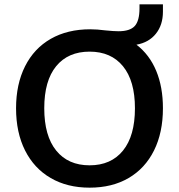

<svg xmlns="http://www.w3.org/2000/svg" viewBox="-20 -856 826 885"><path d="M609 -650Q669 -604 700 -529.5Q731 -455 731 -357Q731 -245 690 -162.5Q649 -80 573 -35.5Q497 9 393 9Q290 9 213.5 -35.5Q137 -80 95.5 -162.5Q54 -245 54 -357Q54 -468 95.5 -550.5Q137 -633 214 -677Q291 -721 396 -721Q428 -721 465 -716Q505 -712 526 -712Q579 -712 601 -736Q623 -760 623 -818V-836H731V-802Q731 -741 698.5 -700.5Q666 -660 609 -650ZM602 -357Q602 -483 547 -550.5Q492 -618 393 -618Q294 -618 239 -551Q184 -484 184 -357Q184 -230 239 -162Q294 -94 393 -94Q492 -94 547 -162Q602 -230 602 -357Z"/></svg>

Font: Muli-Bold
Style: Bold
Weight: 700
Version: Version 2.000